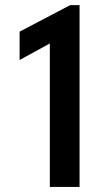

<svg xmlns="http://www.w3.org/2000/svg" viewBox="-20 -740 414 760"><path d="M177.2 0V-613.3L200.2 -580.6L57.6 -502.4V-614.7L257.8 -719.7H294.9V0Z"/></svg>

Font: Reddit Sans Condensed SemiBold
Style: Regular
Weight: 600
Designer: Stephen Hutchings
Foundry: Reddit
Version: Version 1.014